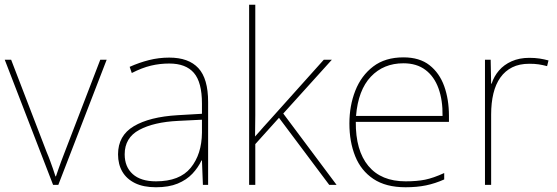

<svg xmlns="http://www.w3.org/2000/svg" viewBox="-20 -780 2350 810"><path d="M204 0 0 -528H27L177 -138Q186 -117 192 -100Q198 -83 203.5 -68Q209 -53 214 -36H216Q222 -53 227 -68Q232 -83 238.5 -100Q245 -117 253 -138L403 -528H430L226 0Z M694 -537Q776 -537 817 -492.5Q858 -448 858 -350V0H836L832 -103H830Q816 -73 791.5 -47Q767 -21 729.5 -5.5Q692 10 638 10Q585 10 549.5 -7.5Q514 -25 496 -56Q478 -87 478 -129Q478 -208 544.5 -247.5Q611 -287 729 -294L832 -300V-343Q832 -433 798 -472.5Q764 -512 694 -512Q654 -512 616.5 -503Q579 -494 536 -472L527 -498Q567 -516 608.5 -526.5Q650 -537 694 -537ZM731 -270Q629 -265 567.5 -232Q506 -199 506 -129Q506 -76 540 -45.5Q574 -15 638 -15Q738 -15 784.5 -72Q831 -129 832 -220V-275Z M1057 -385Q1057 -337 1057 -294Q1057 -251 1056 -203H1055Q1067 -216 1075.5 -226Q1084 -236 1093 -246Q1102 -256 1113 -268L1346 -528H1380L1175 -301L1400 0H1369L1157 -283L1057 -172V0H1031V-760H1057Z M1682 -538Q1750 -538 1792 -505Q1834 -472 1854 -416.5Q1874 -361 1874 -291V-266H1481Q1480 -145 1534 -80Q1588 -15 1691 -15Q1739 -15 1773.5 -22Q1808 -29 1854 -50V-23Q1816 -6 1777.5 2Q1739 10 1691 10Q1608 10 1555.5 -25Q1503 -60 1478.5 -121Q1454 -182 1454 -259Q1454 -334 1479 -397.5Q1504 -461 1554.5 -499.5Q1605 -538 1682 -538ZM1682 -513Q1598 -513 1544.5 -456.5Q1491 -400 1482 -291H1847Q1848 -357 1830 -407Q1812 -457 1775 -485Q1738 -513 1682 -513Z M2213 -536Q2237 -536 2256.5 -533Q2276 -530 2294 -525L2288 -501Q2269 -506 2252.5 -508.5Q2236 -511 2213 -511Q2171 -511 2141 -496Q2111 -481 2091 -453Q2071 -425 2061.5 -385.5Q2052 -346 2052 -297V0H2026V-528H2050L2052 -427H2054Q2064 -458 2085 -482.5Q2106 -507 2138.5 -521.5Q2171 -536 2213 -536Z"/></svg>

Font: Noto Sans Armenian Thin
Style: Regular
Weight: 250
Version: Version 2.007